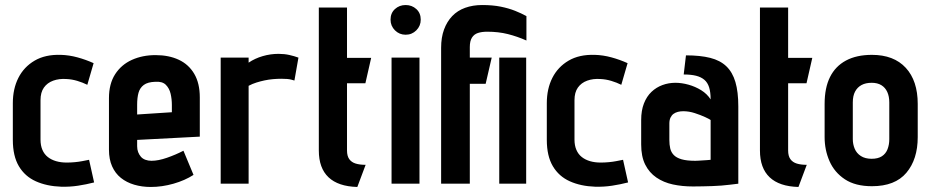

<svg xmlns="http://www.w3.org/2000/svg" viewBox="-20 -730 3699 763"><path d="M327 -393 352 -479Q321 -493 288 -502Q255 -511 222 -512Q160 -514 117.5 -489Q75 -464 53 -420.5Q31 -377 31 -320V-174Q31 -110 55 -69.5Q79 -29 122.5 -9.5Q166 10 223 12Q257 13 290 8Q323 3 354 -5L334 -95Q334 -95 326.5 -93.5Q319 -92 306 -89.5Q293 -87 277 -85.5Q261 -84 245 -84Q222 -84 203 -89.5Q184 -95 170 -106Q156 -117 148.5 -134.5Q141 -152 141 -175V-332Q141 -363 154.5 -382Q168 -401 191.5 -409.5Q215 -418 244 -416Q266 -415 287.5 -408.5Q309 -402 327 -393Z M525 -149V-174L774 -187V-343Q774 -399 752 -436.5Q730 -474 690.5 -492.5Q651 -511 598 -511Q546 -511 504 -492Q462 -473 437.5 -435Q413 -397 413 -340V-135Q413 -97 425.5 -69Q438 -41 460.5 -23Q483 -5 513.5 4Q544 13 579 13Q624 13 669.5 0Q715 -13 749 -35L709 -131Q678 -115 643.5 -103Q609 -91 582 -91Q569 -91 558 -95Q547 -99 540 -107Q533 -115 529 -125.5Q525 -136 525 -149ZM663 -313V-284L525 -275V-314Q525 -342 530.5 -361.5Q536 -381 551.5 -392.5Q567 -404 597 -405Q625 -407 639 -393Q653 -379 658 -357.5Q663 -336 663 -313Z M1150 -410 1166 -501Q1150 -507 1130 -511.5Q1110 -516 1087 -516Q1055 -516 1024 -507Q993 -498 968 -481V-501H857V0H968V-389Q983 -397 999 -402Q1015 -407 1031.5 -410.5Q1048 -414 1065 -415.5Q1082 -417 1098 -417Q1125 -417 1137.5 -413.5Q1150 -410 1150 -410Z M1359 -132V-399H1432L1455 -500H1359V-700H1247V-132Q1247 -62 1285.5 -25.5Q1324 11 1400 13L1433 -75Q1410 -75 1393.5 -80Q1377 -85 1368 -97.5Q1359 -110 1359 -132Z M1536 0H1647V-501H1536ZM1592 -710Q1567 -710 1549.5 -694Q1532 -678 1532 -652Q1532 -627 1549.5 -609.5Q1567 -592 1592 -592Q1617 -592 1634.5 -609.5Q1652 -627 1652 -652Q1652 -678 1634.5 -694Q1617 -710 1592 -710Z M2072 -569V-666Q2052 -677 2027 -687Q2002 -697 1970 -703.5Q1938 -710 1896 -710Q1859 -710 1828.5 -699Q1798 -688 1777 -666Q1756 -644 1744.5 -612.5Q1733 -581 1733 -540V0H1847V-397H1910L1934 -501H1847V-543Q1847 -567 1855.5 -580.5Q1864 -594 1879.5 -599Q1895 -604 1916 -604Q1961 -604 1998.5 -594.5Q2036 -585 2072 -569ZM2071 0V-501H1964V0Z M2449 -393 2474 -479Q2443 -493 2410 -502Q2377 -511 2344 -512Q2282 -514 2239.5 -489Q2197 -464 2175 -420.5Q2153 -377 2153 -320V-174Q2153 -110 2177 -69.5Q2201 -29 2244.5 -9.5Q2288 10 2345 12Q2379 13 2412 8Q2445 3 2476 -5L2456 -95Q2456 -95 2448.5 -93.5Q2441 -92 2428 -89.5Q2415 -87 2399 -85.5Q2383 -84 2367 -84Q2344 -84 2325 -89.5Q2306 -95 2292 -106Q2278 -117 2270.5 -134.5Q2263 -152 2263 -175V-332Q2263 -363 2276.5 -382Q2290 -401 2313.5 -409.5Q2337 -418 2366 -416Q2388 -415 2409.5 -408.5Q2431 -402 2449 -393Z M2804 -335Q2790 -357 2766.5 -371.5Q2743 -386 2716 -393.5Q2689 -401 2664 -401Q2637 -401 2612.5 -392Q2588 -383 2569 -365Q2550 -347 2539 -319Q2528 -291 2528 -253V-156Q2528 -108 2544 -76Q2560 -44 2588.5 -24.5Q2617 -5 2654 3Q2691 11 2734 11Q2754 11 2773 10.5Q2792 10 2810.5 9.5Q2829 9 2846.5 7.5Q2864 6 2881 4Q2898 2 2914 0V-307Q2914 -365 2902.5 -404Q2891 -443 2866.5 -466.5Q2842 -490 2802.5 -500Q2763 -510 2706 -510L2697 -434Q2726 -434 2746 -429Q2766 -424 2779 -413Q2792 -402 2798 -383Q2804 -364 2804 -335ZM2804 -253V-95Q2804 -95 2799.5 -94.5Q2795 -94 2787.5 -93.5Q2780 -93 2771.5 -92.5Q2763 -92 2755.5 -91.5Q2748 -91 2743 -91Q2709 -91 2688.5 -97Q2668 -103 2657.5 -114Q2647 -125 2643.5 -140Q2640 -155 2640 -174V-239Q2640 -253 2644.5 -262.5Q2649 -272 2656.5 -277.5Q2664 -283 2674 -285.5Q2684 -288 2695 -288Q2718 -288 2741 -280.5Q2764 -273 2781.5 -265Q2799 -257 2804 -253Z M3112 -132V-399H3185L3208 -500H3112V-700H3000V-132Q3000 -62 3038.5 -25.5Q3077 11 3153 13L3186 -75Q3163 -75 3146.5 -80Q3130 -85 3121 -97.5Q3112 -110 3112 -132Z M3627 -185V-317Q3627 -409 3579.5 -460.5Q3532 -512 3445 -512Q3384 -512 3342 -489.5Q3300 -467 3278.5 -424Q3257 -381 3257 -317V-185Q3257 -134 3276.5 -89.5Q3296 -45 3337.5 -17.5Q3379 10 3445 10Q3537 10 3582 -43.5Q3627 -97 3627 -185ZM3514 -323V-177Q3514 -155 3507 -137Q3500 -119 3484.5 -109Q3469 -99 3444 -99Q3418 -99 3401 -110Q3384 -121 3376.5 -139Q3369 -157 3369 -177V-323Q3369 -349 3378 -366Q3387 -383 3403.5 -392Q3420 -401 3444 -401Q3467 -401 3482.5 -391.5Q3498 -382 3506 -364.5Q3514 -347 3514 -323Z"/></svg>

Font: Advent Pro
Style: Regular
Weight: 400
Designer: VivaRado, Andreas Kalpakidis
Foundry: VivaRado, Andreas Kalpakidis
Version: Version 3.000